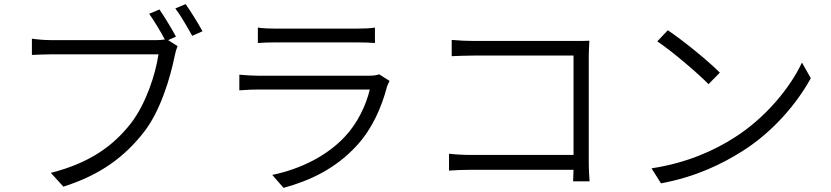

<svg xmlns="http://www.w3.org/2000/svg" viewBox="-20 -875 4040 933"><path d="M882 -855 832 -834C858 -800 891 -742 914 -701L964 -723C943 -762 906 -821 882 -855ZM843 -651 797 -680 835 -697C815 -735 778 -795 755 -829L705 -808C728 -775 760 -723 781 -683C766 -681 752 -680 740 -680C696 -680 285 -680 231 -680C198 -680 161 -683 135 -687V-608C160 -609 192 -611 231 -611C285 -611 693 -611 750 -611C736 -513 688 -369 617 -277C533 -169 420 -84 227 -35L288 32C472 -26 589 -117 680 -234C759 -335 808 -498 829 -604C833 -623 837 -637 843 -651Z M1233 -741V-666C1259 -668 1290 -669 1319 -669C1374 -669 1657 -669 1713 -669C1747 -669 1779 -668 1802 -666V-741C1779 -737 1746 -736 1715 -736C1656 -736 1372 -736 1319 -736C1288 -736 1259 -737 1233 -741ZM1873 -482 1822 -514C1812 -509 1791 -507 1770 -507C1722 -507 1284 -507 1238 -507C1211 -507 1178 -509 1143 -512V-436C1178 -439 1214 -440 1238 -440C1293 -440 1728 -440 1777 -440C1759 -364 1717 -275 1655 -210C1569 -118 1442 -54 1303 -25L1358 38C1485 3 1610 -54 1715 -169C1790 -251 1835 -356 1861 -455C1863 -462 1869 -473 1873 -482Z M2162 -128V-46C2188 -48 2231 -50 2272 -50H2767L2765 6H2845C2844 -6 2841 -50 2841 -86V-603C2841 -625 2843 -655 2844 -677C2823 -676 2795 -676 2772 -676H2281C2249 -676 2207 -678 2175 -681V-602C2197 -603 2246 -605 2282 -605H2767V-122H2270C2229 -122 2186 -125 2162 -128Z M3225 -728 3174 -674C3249 -624 3373 -517 3423 -466L3478 -522C3424 -577 3296 -681 3225 -728ZM3146 -57 3192 16C3364 -16 3490 -79 3590 -142C3739 -237 3853 -373 3920 -495L3877 -571C3820 -449 3700 -302 3548 -206C3454 -146 3323 -84 3146 -57Z"/></svg>

Font: ChiuKong Gothic MN Normal
Style: Regular
Weight: 350
Designer: Ryoko NISHIZUKA 西塚涼子 (kana, bopomofo & ideographs); Paul D. Hunt (Latin, Greek & Cyrillic); Sandoll Communications 산돌커뮤니
Foundry: Adobe
Version: Version 1.300